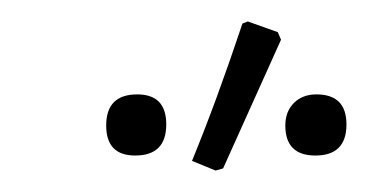

<svg xmlns="http://www.w3.org/2000/svg" viewBox="-20 -699 343 179"><path d="M181 -540 159 -549Q182 -605 206 -677L211 -679L239 -669L242 -662L188 -542ZM106 -554Q79 -554 79 -582Q79 -611 108 -611Q135 -611 135 -583Q135 -554 106 -554ZM274 -554Q246 -554 246 -582Q246 -595 254 -603Q262 -611 275 -611Q303 -611 303 -583Q303 -554 274 -554Z"/></svg>

Font: Alegreya Sans SC Light
Style: Italic
Weight: 300
Italic angle: -7°
Designer: Juan Pablo del Peral
Foundry: Huerta Tipografica
Version: Version 2.007